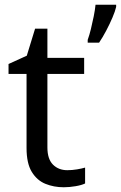

<svg xmlns="http://www.w3.org/2000/svg" viewBox="-20 -780 510 810"><path d="M264 -62Q284 -62 305 -65.5Q326 -69 339 -73V-6Q325 1 299 5.5Q273 10 249 10Q207 10 171.5 -4.5Q136 -19 114 -55Q92 -91 92 -156V-468H16V-510L93 -545L128 -659H180V-536H335V-468H180V-158Q180 -109 203.5 -85.5Q227 -62 264 -62ZM470 -751Q466 -733 454.5 -706Q443 -679 428 -650.5Q413 -622 398 -600H350V-612Q357 -631 363.5 -657.5Q370 -684 375.5 -711.5Q381 -739 383 -760H470Z"/></svg>

Font: Noto Sans Samaritan
Style: Regular
Weight: 400
Designer: Monotype Design Team
Foundry: Monotype Imaging Inc.
Version: Version 2.001; ttfautohint (v1.8.4.7-5d5b)